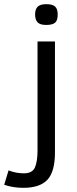

<svg xmlns="http://www.w3.org/2000/svg" viewBox="-90 -712 372 925"><path d="M188 -642.1Q188 -612.8 175 -602.3Q162.1 -591.8 132.8 -591.8Q102.1 -591.8 90.6 -605Q79.1 -618.2 79.1 -642.1Q79.1 -668 91.6 -679.9Q104 -691.9 132.8 -691.9Q163.1 -691.9 175.5 -680.4Q188 -668.9 188 -642.1ZM174.8 22Q174.8 114.7 138.7 153.8Q102.5 192.9 22 192.9Q-26.9 192.9 -69.8 178.2L-48.8 108.9Q-13.2 123 24.9 123Q65.9 123 78.4 94.5Q90.8 65.9 90.8 12.2V-512.2H174.8Z"/></svg>

Font: ClearSansRegular
Style: Regular
Weight: 400
Foundry: Intel Corporation
Version: Version 1.00